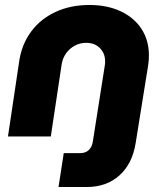

<svg xmlns="http://www.w3.org/2000/svg" viewBox="-20 -548 661 771"><path d="M215 203 236 67H301Q324 67 337 54Q350 41 353 19L401 -286Q402 -290 402 -294Q402 -298 402 -302Q402 -334 381 -355Q360 -376 326 -376Q301 -376 280 -364.5Q259 -353 245.5 -334Q232 -315 228 -292L184 0H12L58 -308Q69 -373 106 -422.5Q143 -472 203 -500Q263 -528 339 -528Q411 -528 465 -502.5Q519 -477 548.5 -431.5Q578 -386 578 -325Q578 -306 575 -286L525 25Q512 109 460 156Q408 203 328 203Z"/></svg>

Font: MuseoModerno Thin ExtraBold
Style: Italic
Weight: 800
Italic angle: -9°
Version: Version 1.003